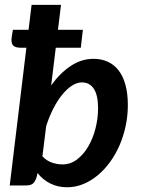

<svg xmlns="http://www.w3.org/2000/svg" viewBox="-20 -763 579 790"><path d="M154.5 -120Q171.5 -101.5 193.5 -94Q215.5 -86.5 237 -86.5Q270 -86.5 297 -107Q324 -127.5 343.2 -160.5Q362.5 -193.5 373 -234.8Q383.5 -276 383.5 -317.5Q383.5 -371.5 366 -397.8Q348.5 -424 317 -424Q296.5 -424 275.5 -410.2Q254.5 -396.5 235 -372.2Q215.5 -348 198.8 -315Q182 -282 170 -244ZM190.5 -411.5Q226.5 -462 270.8 -491.5Q315 -521 365 -521Q397 -521 423 -509.2Q449 -497.5 467.5 -474Q486 -450.5 496 -414.5Q506 -378.5 506 -330Q506 -286.5 497 -244.5Q488 -202.5 471.8 -165Q455.5 -127.5 432.5 -96Q409.5 -64.5 381.8 -41.5Q354 -18.5 322.2 -5.5Q290.5 7.5 256.5 7.5Q217.5 7.5 186.5 -8.2Q155.5 -24 134.5 -51L130.5 -34Q125 -16.5 116 -8.2Q107 0 87 0H20L88.5 -566.5H67Q42 -566.5 33.5 -576.5Q25 -586.5 28 -609L33 -640.5H97.5L110 -743H231L218.5 -640.5H321L312.5 -566.5H209.5Z"/></svg>

Font: Lato 2
Style: Bold Italic
Weight: 700
Italic angle: -7°
Designer: Lukasz Dziedzic with Adam Twardoch and Botio Nikoltchev
Foundry: tyPoland Lukasz Dziedzic
Version: Version 2.015; 2015-08-06; http://www.latofonts.com/